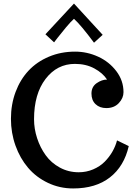

<svg xmlns="http://www.w3.org/2000/svg" viewBox="-20 -1038 747 1071"><path d="M41 0ZM392.6 -933.1Q375.5 -918 347.9 -885Q320.3 -852.1 300.8 -826.7L281.7 -801.8L233.4 -846.7L392.6 -1018.1L552.7 -843.8L504.4 -799.8Q430.7 -898.9 392.6 -933.1ZM398.9 -750Q465.8 -750 527.3 -721.9Q588.9 -693.8 628.9 -641.1Q668.9 -588.4 668.9 -523.9Q668.9 -490.7 642.8 -462.9Q616.7 -435.1 573.2 -435.1Q536.1 -435.1 513.2 -456.8Q490.2 -478.5 490.2 -516.1Q490.2 -553.7 519 -574Q547.9 -594.2 577.1 -594.2Q553.2 -630.9 506.3 -656.2Q459.5 -681.6 397.9 -681.6Q298.3 -681.6 234.1 -597.7Q169.9 -513.7 169.9 -373Q169.9 -319.3 187 -267.1Q204.1 -214.8 234.9 -172.1Q265.6 -129.4 313.7 -103.3Q361.8 -77.1 418.9 -77.1Q461.9 -77.1 499.8 -93.3Q537.6 -109.4 563.5 -135.5Q589.4 -161.6 606.9 -192.1Q624.5 -222.7 632.8 -254.9L698.2 -223.1Q672.4 -110.4 593.3 -48.6Q514.2 13.2 388.2 13.2Q312.5 13.2 247.1 -18.1Q181.6 -49.3 136.7 -102.1Q91.8 -154.8 66.4 -225.8Q41 -296.9 41 -375Q41 -455.6 66.9 -524.9Q92.8 -594.2 139.2 -643.8Q185.5 -693.4 252.7 -721.7Q319.8 -750 398.9 -750Z"/></svg>

Font: Trocchi
Style: Regular
Weight: 400
Designer: vernon adams
Version: Version 1.0; ttfautohint (v0.8) -l 6 -r 50 -G 100